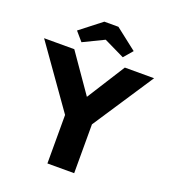

<svg xmlns="http://www.w3.org/2000/svg" viewBox="-168 -1035 1026 1153"><g transform="rotate(20 344.5 -458.5)"><path d="M269 0V-310L-7 -700H186L355 -457L509 -700H696L440 -312V0ZM299 -917H389L525 -811L476 -754L344 -818L212 -754L163 -811Z"/></g></svg>

Font: Our Lexend
Style: Bold
Weight: 700
Designer: Bonnie Shaver-Troup, Thomas Jockin
Foundry: Lexend
Version: Version 1.007